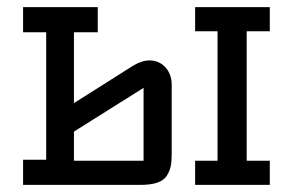

<svg xmlns="http://www.w3.org/2000/svg" viewBox="-20 -520 824 540"><path d="M44.9 0V-70.8H109.9V-429.2H44.9V-500H254.9V-429.2H188V-230L354 -335Q378.9 -350.1 399.9 -350.1Q427.2 -350.1 445.1 -330.8Q462.9 -311.5 462.9 -280.8V-87.9Q462.9 -66.4 460.2 -52.7Q457.5 -39.1 449.2 -25.9Q440.9 -12.7 422.4 -6.3Q403.8 0 375 0ZM188 -67.9H383.8V-272.9L188 -149.9ZM528.8 0V-67.9H591.8V-432.1H528.8V-500H738.8V-432.1H673.8V-67.9H738.8V0Z"/></svg>

Font: Kelly Slab
Style: Regular
Weight: 400
Designer: Denis Masharov
Foundry: Denis Masharov
Version: Version 1.001